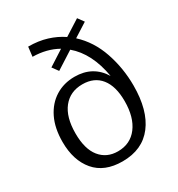

<svg xmlns="http://www.w3.org/2000/svg" viewBox="-185 -899 955 1029"><g transform="rotate(-30 292.5 -384.5)"><path d="M274 9Q162 9 104 -59.5Q46 -128 46 -242Q46 -327 75.5 -387.5Q105 -448 157 -480.5Q209 -513 276 -513Q389 -513 446 -420Q420 -573 329 -650L221 -581L194 -618L289 -679Q222 -717 135 -718L142 -777Q205 -777 256.5 -761Q308 -745 349 -717L445 -778L472 -741L387 -687Q459 -621 493 -521.5Q527 -422 527 -314Q527 -161 462 -76Q397 9 274 9ZM279 -50Q356 -50 400 -108Q444 -166 444 -266Q444 -358 404.5 -407.5Q365 -457 292 -457Q216 -457 172.5 -402.5Q129 -348 129 -247Q129 -150 169.5 -100Q210 -50 279 -50Z"/></g></svg>

Font: Bitter
Style: Regular
Weight: 400
Designer: Sol Matas, and Bitter project Authors
Foundry: Sol Matas
Version: Version 2.001